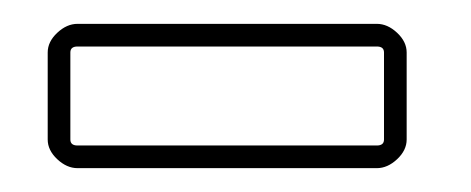

<svg xmlns="http://www.w3.org/2000/svg" viewBox="-20 -676 395 161"><path d="M39 -559Q39 -554 45 -554H296Q302 -554 302 -559V-632Q302 -637 296 -637H45Q39 -637 39 -632ZM20 -632Q20 -641 28 -648.5Q36 -656 45 -656H296Q305 -656 313 -648.5Q321 -641 321 -632V-559Q321 -550 313 -542.5Q305 -535 296 -535H45Q36 -535 28 -542.5Q20 -550 20 -559Z"/></svg>

Font: RonaldsonGothicLicht
Style: Regular
Weight: 400
Designer: Mr. Robertson for MacKellar, Smiths & Jordan Co. Philadelphia
Foundry: CAT-Fonts Peter Wiegel
Version: 1.000